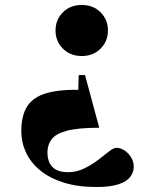

<svg xmlns="http://www.w3.org/2000/svg" viewBox="-20 -526 572 771"><path d="M368 225Q292 225 235.2 207Q178.5 189 140.8 157.8Q103 126.5 84.2 86Q65.5 45.5 65.5 0Q65.5 -61.5 89.2 -99Q113 -136.5 167.8 -152.2Q222.5 -168 314.5 -165L291.5 -66.5L296 -224.5H321.5L378.5 -13Q293 -13 248 -0.8Q203 11.5 186.8 33.8Q170.5 56 170.5 86Q170.5 111.5 179.5 129.2Q188.5 147 206.8 156.2Q225 165.5 252.5 165.5Q287 165.5 317.5 150.8Q348 136 373.2 116.8Q398.5 97.5 417.2 82.5Q436 67.5 448 67.5Q463.5 67.5 479.5 77.8Q495.5 88 506.2 105.2Q517 122.5 517 143Q517 166.5 502.5 185Q488 203.5 455.2 214.2Q422.5 225 368 225ZM308.5 -301Q262 -301 232.5 -330.8Q203 -360.5 203 -403.5Q203 -447 232.5 -476.5Q262 -506 308.5 -506Q354.5 -506 384 -476.5Q413.5 -447 413.5 -403.5Q413.5 -360.5 384 -330.8Q354.5 -301 308.5 -301Z"/></svg>

Font: Newsreader 60pt ExtraBold
Style: Regular
Weight: 800
Designer: Hugues Gentile
Foundry: Production Type
Version: Version 1.003